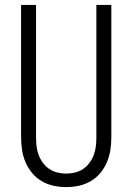

<svg xmlns="http://www.w3.org/2000/svg" viewBox="-20 -755 540 783"><path d="M250 8Q224 8 198.5 2.5Q173 -3 150.5 -16Q128 -29 111 -49.5Q94 -70 84 -93.5Q74 -117 70 -143Q66 -169 66 -195V-735H127V-195Q127 -177 129 -159Q131 -141 137.5 -123.5Q144 -106 155 -91Q166 -76 181 -66Q196 -56 214 -51.5Q232 -47 250 -47Q268 -47 286 -51.5Q304 -56 319 -66Q334 -76 345 -91Q356 -106 362.5 -123.5Q369 -141 371 -159Q373 -177 373 -195V-735H434V-195Q434 -169 430 -143Q426 -117 416 -93.5Q406 -70 389 -49.5Q372 -29 349.5 -16Q327 -3 301.5 2.5Q276 8 250 8Z"/></svg>

Font: Iosevka Light
Style: Regular
Weight: 300
Monospace: yes
Designer: Belleve Invis
Foundry: Belleve Invis
Version: Version 32.5.0; ttfautohint (v1.8.4)